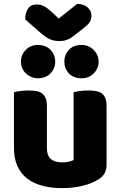

<svg xmlns="http://www.w3.org/2000/svg" viewBox="-20 -955 622 991"><path d="M52 -479Q62 -482 83.5 -485Q105 -488 128 -488Q150 -488 167.5 -485Q185 -482 197 -473Q209 -464 215.5 -448.5Q222 -433 222 -408V-193Q222 -152 242 -134.5Q262 -117 300 -117Q323 -117 337.5 -121Q352 -125 360 -129V-479Q370 -482 391.5 -485Q413 -488 436 -488Q458 -488 475.5 -485Q493 -482 505 -473Q517 -464 523.5 -448.5Q530 -433 530 -408V-104Q530 -54 488 -29Q453 -7 404.5 4.5Q356 16 299 16Q245 16 199.5 4Q154 -8 121 -33Q88 -58 70 -97.5Q52 -137 52 -193ZM283 -859 378 -935Q411 -935 431.5 -917.5Q452 -900 452 -874Q452 -854 442.5 -840Q433 -826 406 -805L351 -763Q339 -754 323 -748.5Q307 -743 287 -743Q260 -743 238.5 -752Q217 -761 191 -784L110 -855Q110 -889 124.5 -910.5Q139 -932 170 -932Q190 -932 207.5 -923Q225 -914 257 -884ZM312 -637Q312 -672 335.5 -697.5Q359 -723 401 -723Q420 -723 436 -716Q452 -709 464 -697Q476 -685 482.5 -669.5Q489 -654 489 -637Q489 -602 464 -576.5Q439 -551 401 -551Q359 -551 335.5 -576.5Q312 -602 312 -637ZM88 -637Q88 -672 113 -697.5Q138 -723 175 -723Q217 -723 241 -697.5Q265 -672 265 -637Q265 -602 241 -576.5Q217 -551 175 -551Q157 -551 141 -558Q125 -565 113 -576.5Q101 -588 94.5 -603.5Q88 -619 88 -637Z"/></svg>

Font: Baloo Paaji
Style: Regular
Weight: 400
Designer: Shuchita Grover and Ek Type
Foundry: Ek Type
Version: Version 1.007;PS 1.000;hotconv 1.0.88;makeotf.lib2.5.647800